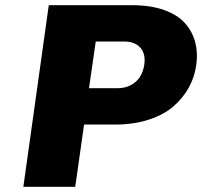

<svg xmlns="http://www.w3.org/2000/svg" viewBox="-20 -720 779 740"><path d="M424 -240H304L270 0H70L168 -700H488Q561 -700 613.5 -681Q666 -662 694 -629.5Q722 -597 732.5 -557Q743 -517 736.5 -470Q730 -423 708 -383Q686 -343 649 -310.5Q612 -278 554 -259Q496 -240 424 -240ZM459 -560H349L323 -380H433Q462 -380 484.5 -392Q507 -404 519.5 -424Q532 -444 536 -470Q540 -496 533 -516Q526 -536 507 -548Q488 -560 459 -560Z"/></svg>

Font: Fivo Sans Modern Heavy
Style: Regular
Weight: 900
Designer: Alexander Slobzheninov
Foundry: Alexander Slobzheninov
Version: 1.0